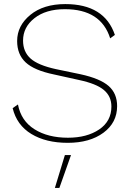

<svg xmlns="http://www.w3.org/2000/svg" viewBox="-20 -690 643 941"><path d="M300 -670Q492 -670 543 -519L520 -502Q475 -645 298 -645Q205 -645 149 -601Q93 -557 93 -491Q93 -436 130 -403Q167 -370 255 -351L375 -326Q471 -305 512.5 -268.5Q554 -232 554 -170Q554 -89 487 -39.5Q420 10 312 10Q205 10 133.5 -33.5Q62 -77 42 -160L68 -178Q83 -98 149 -56.5Q215 -15 313 -15Q406 -15 466 -55.5Q526 -96 526 -168Q526 -218 489 -249Q452 -280 367 -298L245 -325Q148 -345 106 -384Q64 -423 64 -489Q64 -564 128.5 -617Q193 -670 300 -670ZM328 70 271 231H249L298 70Z"/></svg>

Font: Elaine Sans ExtraLight
Style: Regular
Weight: 275
Designer: Wei Huang
Foundry: Wei Huang
Version: Version 2.001;December 24, 2019;FontCreator 12.0.0.2547 64-b